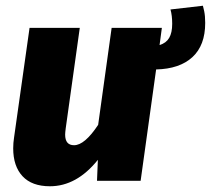

<svg xmlns="http://www.w3.org/2000/svg" viewBox="-20 -630 735 669"><path d="M524 -388 470 0H318L321 -73Q247 19 154 19Q91 19 58.5 -16Q26 -51 26 -113Q26 -132 29 -151L83 -533H258L209 -183Q207 -167 207 -161Q207 -124 238 -124Q275 -124 322 -195L369 -533H544L536 -473Q559 -480 569.5 -498Q580 -516 580 -547Q580 -576 574 -597L687 -610Q688 -608 691.5 -591Q695 -574 695 -550Q695 -472 650.5 -431Q606 -390 524 -388Z"/></svg>

Font: Trujillo ExtraBold
Style: Italic
Weight: 800
Italic angle: -8°
Designer: Fira Sans original fonts by bBox Type GmbH, Carrois Corporate GbR, & Edenspiekermann AG / Changes by Cristiano Sobral
Foundry: Fira Sans original fonts by bBox Type GmbH, Carrois Corporate GbR, & Edenspiekermann AG / Changes by Cristiano Sobral
Version: Version 4.301;July 28, 2020;FontCreator 13.0.0.2655 64-bit